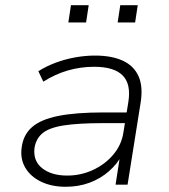

<svg xmlns="http://www.w3.org/2000/svg" viewBox="-20 -708 648 736"><path d="M232 8Q178 8 137.5 -11.5Q97 -31 77 -65Q57 -99 63 -142Q69 -191 102.5 -220.5Q136 -250 203 -263.5Q270 -277 377 -277H479L472 -236H376Q279 -236 223 -227Q167 -218 142 -196.5Q117 -175 112 -139Q107 -90 142.5 -62.5Q178 -35 238 -35Q290 -35 336.5 -56.5Q383 -78 414.5 -115.5Q446 -153 453 -200L472 -317Q483 -386 450 -419Q417 -452 341 -452Q289 -452 240.5 -438Q192 -424 146 -395L127 -435Q157 -454 193 -467.5Q229 -481 268 -488Q307 -495 344 -495Q408 -495 450.5 -475.5Q493 -456 511 -416Q529 -376 519 -314L469 0H423L441 -116H449Q430 -80 397.5 -51.5Q365 -23 323 -7.5Q281 8 232 8ZM431 -622 441 -688H508L498 -622ZM242 -622 252 -688H320L310 -622Z"/></svg>

Font: Nunito Sans 10pt SemiExpanded ExtraLight
Style: Italic
Weight: 250
Width: 6
Italic angle: -9°
Designer: Vernon Adams
Foundry: Vernon Adams
Version: Version 3.101;gftools[0.9.27]